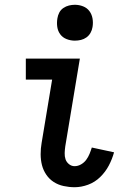

<svg xmlns="http://www.w3.org/2000/svg" viewBox="-20 -775 540 803"><path d="M292 8Q269 8 246 3Q223 -2 204.5 -14Q186 -26 173.5 -44.5Q161 -63 155.5 -84.5Q150 -106 150 -130Q150 -154 154 -177L198 -442H88V-530H314L253 -163Q251 -149 250.5 -135Q250 -121 254 -109Q258 -97 268.5 -88.5Q279 -80 292 -80Q306 -80 319 -87.5Q332 -95 340.5 -106.5Q349 -118 354.5 -131.5Q360 -145 364 -158L457 -138Q449 -109 435 -82.5Q421 -56 399 -34.5Q377 -13 348.5 -2.5Q320 8 292 8ZM293 -605Q275 -605 258.5 -611.5Q242 -618 232 -631.5Q222 -645 219.5 -662.5Q217 -680 220 -698Q222 -711 228 -722.5Q234 -734 245 -741.5Q256 -749 268.5 -752Q281 -755 293 -755Q311 -755 327.5 -748.5Q344 -742 354 -728.5Q364 -715 367 -697.5Q370 -680 367 -662Q365 -649 358.5 -637.5Q352 -626 341.5 -618.5Q331 -611 318.5 -608Q306 -605 293 -605Z"/></svg>

Font: Iosevka Slab Semibold
Style: Italic
Weight: 600
Italic angle: -9°
Monospace: yes
Designer: Belleve Invis
Foundry: Belleve Invis
Version: Version 11.1.1; ttfautohint (v1.8.3)